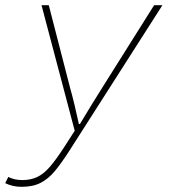

<svg xmlns="http://www.w3.org/2000/svg" viewBox="-60 -498 680 740"><path d="M24 222Q5 222 -10 218.5Q-25 215 -40 208L-28 184Q-16 190 -3 193Q10 196 26 196Q59 196 84 184Q109 172 133 144Q157 116 188 68L228 6L100 -478H128L210 -160Q218 -132 227.5 -92.5Q237 -53 244 -20H248Q268 -53 292 -92.5Q316 -132 334 -160L534 -478H566L208 82Q178 129 152.5 160Q127 191 97 206.5Q67 222 24 222Z"/></svg>

Font: SourceCodeVF
Style: Italic
Weight: 200
Italic angle: -11°
Monospace: yes
Designer: Paul D. Hunt, Teo Tuominen
Foundry: Adobe
Version: Version 1.026;hotconv 1.1.0;makeotfexe 2.6.0